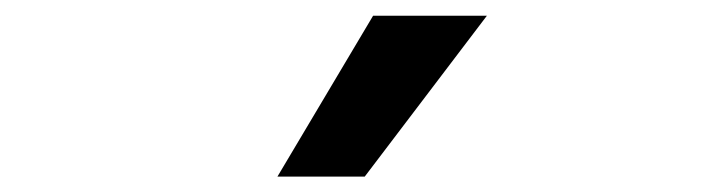

<svg xmlns="http://www.w3.org/2000/svg" viewBox="-20 -987 905 247"><path d="M336.9 -759.8H449.2L606.4 -966.8H460Z"/></svg>

Font: OCR-B
Style: Regular
Weight: 400
Version: 1.1